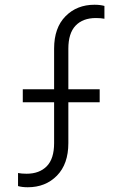

<svg xmlns="http://www.w3.org/2000/svg" viewBox="-20 -777 515 809"><path d="M56 7V-48Q71 -45 92 -45Q146 -45 177 -76.5Q208 -108 208 -174V-346H76V-401H208V-572Q208 -660 256 -708.5Q304 -757 378 -757Q402 -757 420 -752V-698Q405 -701 384 -701Q329 -701 298.5 -669Q268 -637 268 -572V-401H400V-346H268V-174Q268 -86 220 -37Q172 12 97 12Q73 12 56 7Z"/></svg>

Font: Eudoxus Sans Light
Style: Regular
Weight: 300
Designer: Stijn de Vries
Foundry: tokotype
Version: Version 2.005